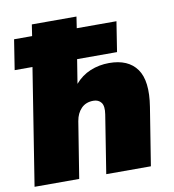

<svg xmlns="http://www.w3.org/2000/svg" viewBox="-82 -809 799 881"><g transform="rotate(-10 317.5 -368.0)"><path d="M8 0 94 -543H11L33 -683H117L125 -736H333L325 -683H510L488 -543H302L284 -431Q314 -466 355 -483Q396 -500 443 -500Q532 -500 572 -444Q612 -388 593 -269L550 0H342L385 -271Q391 -309 378.5 -325.5Q366 -342 342 -342Q307 -342 285.5 -320Q264 -298 258 -262L216 0Z"/></g></svg>

Font: Mulish ExtraBlack
Style: Italic
Weight: 1000
Italic angle: -9°
Designer: Vernon Adams
Foundry: Vernon Adams
Version: Version 3.603; ttfautohint (v1.8.3)